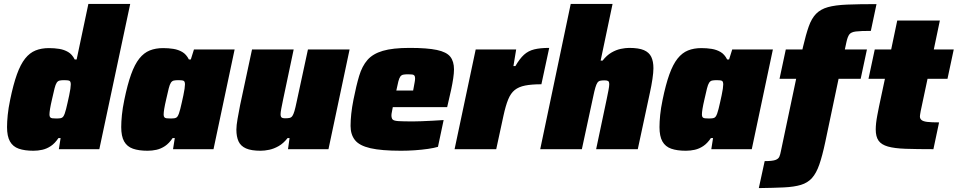

<svg xmlns="http://www.w3.org/2000/svg" viewBox="-20 -763 4898 982"><path d="M151 8Q106 8 76 -2.5Q46 -13 31 -39.5Q16 -66 16 -113Q16 -140 19.5 -175Q23 -210 32 -253Q48 -331 66.5 -382.5Q85 -434 108.5 -463.5Q132 -493 162 -505Q192 -517 230 -517Q258 -517 283 -513Q308 -509 328.5 -497Q349 -485 362 -459H372L432 -743H646L488 0H281L290 -57H279Q261 -30 240 -16Q219 -2 196.5 3Q174 8 151 8ZM268 -157Q282 -157 290 -158.5Q298 -160 302.5 -165.5Q307 -171 311 -182Q314 -190 318 -205.5Q322 -221 326 -239.5Q330 -258 334 -276Q338 -294 340 -309Q342 -324 342 -331Q342 -346 335.5 -349.5Q329 -353 309 -353Q294 -353 285 -351Q276 -349 270 -340Q264 -331 259 -311Q254 -291 246 -255Q239 -225 236 -206.5Q233 -188 233 -177Q233 -168 236.5 -163.5Q240 -159 248 -158Q256 -157 268 -157Z M735 8Q690 8 660 -2.5Q630 -13 615 -39.5Q600 -66 600 -113Q600 -140 603.5 -175Q607 -210 616 -253Q632 -331 650.5 -382.5Q669 -434 692.5 -463.5Q716 -493 746 -505Q776 -517 814 -517Q842 -517 867 -513Q892 -509 912.5 -497Q933 -485 946 -459H956L972 -510H1180L1072 0H865L874 -57H863Q845 -30 824 -16Q803 -2 780.5 3Q758 8 735 8ZM852 -157Q866 -157 874 -158.5Q882 -160 886.5 -165.5Q891 -171 895 -182Q898 -190 902 -205.5Q906 -221 910 -239.5Q914 -258 918 -276Q922 -294 924 -309Q926 -324 926 -331Q926 -346 919.5 -349.5Q913 -353 893 -353Q878 -353 869 -351Q860 -349 854 -340Q848 -331 843 -311Q838 -291 830 -255Q823 -225 820 -206.5Q817 -188 817 -177Q817 -168 820.5 -163.5Q824 -159 832 -158Q840 -157 852 -157Z M1313 8Q1265 8 1238 -4Q1211 -16 1200 -40Q1189 -64 1189 -100Q1189 -121 1195 -155Q1201 -189 1208 -225L1269 -510H1482L1428 -254Q1423 -230 1419 -209Q1415 -188 1415 -179Q1415 -170 1417.5 -165.5Q1420 -161 1425.5 -159.5Q1431 -158 1439 -158Q1453 -158 1461.5 -160Q1470 -162 1475.5 -170Q1481 -178 1486 -195Q1491 -212 1497 -241L1555 -510H1768L1660 0H1453L1461 -57H1451Q1430 -30 1405.5 -16Q1381 -2 1357 3Q1333 8 1313 8Z M2031 8Q1931 8 1874.5 -5Q1818 -18 1795.5 -46.5Q1773 -75 1773 -119Q1773 -147 1776.5 -180.5Q1780 -214 1788 -254Q1802 -325 1817 -375Q1832 -425 1859.5 -456.5Q1887 -488 1938 -503Q1989 -518 2075 -518Q2165 -518 2214.5 -507.5Q2264 -497 2283 -473Q2302 -449 2302 -408Q2302 -389 2298 -362Q2294 -335 2288 -307Q2282 -279 2276 -254L2267 -215H1989Q1988 -208 1985 -194Q1982 -180 1982 -174Q1982 -158 1988.5 -151.5Q1995 -145 2018.5 -143.5Q2042 -142 2093 -142Q2110 -142 2135.5 -143Q2161 -144 2190.5 -145.5Q2220 -147 2249 -149L2220 -12Q2200 -6 2169 -1.5Q2138 3 2102 5.5Q2066 8 2031 8ZM2007 -300H2093L2096 -316Q2099 -333 2101 -343.5Q2103 -354 2103 -362Q2103 -372 2099.5 -376.5Q2096 -381 2088 -382Q2080 -383 2067 -383Q2051 -383 2042 -381Q2033 -379 2027.5 -371.5Q2022 -364 2017.5 -347Q2013 -330 2007 -300Z M2305 0 2413 -510H2620L2606 -425H2616Q2638 -463 2660 -483Q2682 -503 2712.5 -510.5Q2743 -518 2789 -518L2749 -332Q2699 -332 2666 -325.5Q2633 -319 2612.5 -302.5Q2592 -286 2579 -254Q2566 -222 2555 -171L2518 0Z M2743 0 2899 -743H3113L3052 -453H3062Q3083 -480 3107 -494Q3131 -508 3155 -513Q3179 -518 3198 -518Q3247 -518 3273.5 -506.5Q3300 -495 3311 -472Q3322 -449 3322 -414Q3322 -393 3317 -359Q3312 -325 3304 -289L3242 0H3029L3083 -256Q3088 -280 3092 -301Q3096 -322 3096 -331Q3096 -345 3090.5 -348.5Q3085 -352 3072 -352Q3058 -352 3049.5 -350Q3041 -348 3035.5 -340Q3030 -332 3025 -315Q3020 -298 3014 -269L2956 0Z M3488 8Q3443 8 3413 -2.5Q3383 -13 3368 -39.5Q3353 -66 3353 -113Q3353 -140 3356.5 -175Q3360 -210 3369 -253Q3385 -331 3403.5 -382.5Q3422 -434 3445.5 -463.5Q3469 -493 3499 -505Q3529 -517 3567 -517Q3595 -517 3620 -513Q3645 -509 3665.5 -497Q3686 -485 3699 -459H3709L3725 -510H3933L3825 0H3618L3627 -57H3616Q3598 -30 3577 -16Q3556 -2 3533.5 3Q3511 8 3488 8ZM3605 -157Q3619 -157 3627 -158.5Q3635 -160 3639.5 -165.5Q3644 -171 3648 -182Q3651 -190 3655 -205.5Q3659 -221 3663 -239.5Q3667 -258 3671 -276Q3675 -294 3677 -309Q3679 -324 3679 -331Q3679 -346 3672.5 -349.5Q3666 -353 3646 -353Q3631 -353 3622 -351Q3613 -349 3607 -340Q3601 -331 3596 -311Q3591 -291 3583 -255Q3576 -225 3573 -206.5Q3570 -188 3570 -177Q3570 -168 3573.5 -163.5Q3577 -159 3585 -158Q3593 -157 3605 -157Z M3861 199 3891 61Q3929 61 3945 55.5Q3961 50 3966 38.5Q3971 27 3974 10L4052 -360H3967L3999 -510H4084L4087 -523Q4102 -587 4116.5 -628Q4131 -669 4154 -692.5Q4177 -716 4214.5 -726.5Q4252 -737 4312.5 -739.5Q4373 -742 4463 -742L4434 -605Q4382 -605 4357.5 -602Q4333 -599 4324 -587Q4315 -575 4309 -547L4301 -510H4414L4382 -360H4269L4201 -37Q4186 34 4170.5 78.5Q4155 123 4133 147.5Q4111 172 4076.5 182.5Q4042 193 3989.5 195.5Q3937 198 3861 199Z M4754 0Q4669 0 4612 -2Q4555 -4 4521.5 -13.5Q4488 -23 4473.5 -43.5Q4459 -64 4459 -101Q4459 -116 4461 -134Q4463 -152 4467 -173Q4471 -194 4476 -219L4506 -360H4422L4454 -510H4538L4569 -658H4787L4756 -510H4858L4826 -360H4724L4689 -195Q4688 -189 4687 -183.5Q4686 -178 4685.5 -174Q4685 -170 4685 -167Q4685 -156 4693.5 -149Q4702 -142 4723 -139.5Q4744 -137 4783 -137Z"/></svg>

Font: Saira Thin Black
Style: Italic
Weight: 900
Italic angle: -12°
Version: Version 1.101